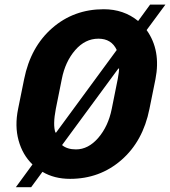

<svg xmlns="http://www.w3.org/2000/svg" viewBox="-20 -761 733 828"><path d="M307.6 -116.7Q360.8 -116.7 403.8 -166.5Q446.8 -216.3 461.9 -291.5L487.8 -420.4Q493.7 -453.1 493.7 -464.8L490.7 -465.8L247.6 -135.3Q270 -116.7 307.6 -116.7ZM483.4 -545.4Q460.9 -594.2 404.3 -594.2Q347.2 -594.2 304.2 -544.7Q261.2 -495.1 246.6 -420.4L220.7 -291.5Q207.5 -223.1 218.8 -189.9L221.7 -189ZM427.2 -721.2Q513.7 -721.2 575.7 -670.4L627.4 -741.2H693.4L612.3 -631.3Q674.8 -543.9 650.4 -419.4L624.5 -291.5Q596.7 -151.9 503.4 -70.8Q410.2 10.3 282.2 10.3Q213.9 10.3 163.1 -20L114.3 46.4H48.3L120.1 -51.8Q77.1 -93.3 60.1 -155.5Q43 -217.8 58.1 -291.5L84 -419.4Q111.8 -558.6 205.1 -639.9Q298.3 -721.2 427.2 -721.2Z"/></svg>

Font: Roboto-BlackItalic
Style: Italic
Weight: 900
Italic angle: -12°
Designer: Google
Version: Version 1.100141; 2013